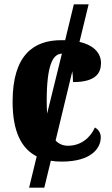

<svg xmlns="http://www.w3.org/2000/svg" viewBox="-20 -734 516 884"><path d="M114 130H184L214 6C230 9 246 10 264 10C401 10 444 -52 444 -102C444 -122 433 -138 417 -147C396 -100 353 -63 293 -63C270 -63 251 -71 236 -87L313 -406C315 -391 316 -374 316 -356C425 -356 445 -401 445 -444C445 -486 416 -525 346 -541L388 -714H320L280 -549C274 -549 268 -549 262 -549C136 -549 38 -482 38 -266C38 -126 80 -49 149 -14ZM195 -267C195 -435 223 -486 265 -487L197 -211C196 -228 195 -247 195 -267Z"/></svg>

Font: Noto Serif Condensed ExtraBold
Style: Regular
Weight: 800
Width: 3
Designer: Monotype Design Team
Foundry: Monotype Imaging Inc.
Version: Version 2.013